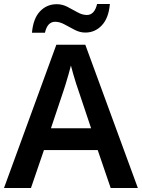

<svg xmlns="http://www.w3.org/2000/svg" viewBox="-20 -941 710 961"><path d="M534 0 469 -190H200L135 0H0L262 -717H407L670 0ZM374 -484Q369 -497 361.5 -521Q354 -545 346.5 -570.5Q339 -596 335 -613Q330 -593 322.5 -567Q315 -541 308 -518Q301 -495 297 -484L235 -299H436ZM140 -777Q146 -848 180 -884Q214 -920 264 -920Q292 -920 318 -906.5Q344 -893 368 -879.5Q392 -866 415 -866Q453 -866 466 -921H530Q524 -851 490 -814.5Q456 -778 407 -778Q380 -778 354 -791.5Q328 -805 303.5 -818.5Q279 -832 256 -832Q217 -832 205 -777Z"/></svg>

Font: Noto Sans Medefaidrin SemiBold
Style: Regular
Weight: 600
Designer: Dalton Maag Ltd
Foundry: Dalton Maag Ltd
Version: Version 1.002; ttfautohint (v1.8.4.7-5d5b)